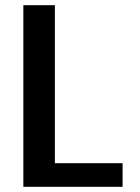

<svg xmlns="http://www.w3.org/2000/svg" viewBox="-20 -720 540 740"><path d="M70 0V-700H191.5V-91H452.5V0Z"/></svg>

Font: Trispace Thin Medium
Style: Regular
Weight: 500
Version: Version 1.210